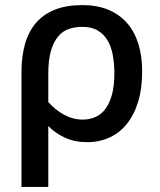

<svg xmlns="http://www.w3.org/2000/svg" viewBox="-20 -547 633 759"><path d="M64.9 191.9V-261.2Q64.9 -325.2 79.3 -374.8Q93.8 -424.3 123.5 -458Q153.3 -491.7 198.5 -509.3Q243.7 -526.9 305.2 -526.9Q363.8 -526.9 408 -508.5Q452.1 -490.2 481.9 -456.3Q511.7 -422.4 526.9 -373.8Q542 -325.2 542 -265.1Q542 -195.8 525.6 -143.3Q509.3 -90.8 480.2 -55.7Q451.2 -20.5 411.6 -2.7Q372.1 15.1 326.2 15.1Q275.4 15.1 236.3 -2.9Q197.3 -21 170.9 -48.8V191.9ZM170.9 -144Q198.2 -112.3 233.4 -93.3Q268.6 -74.2 307.1 -74.2Q334 -74.2 356.9 -84.2Q379.9 -94.2 396.5 -116.2Q413.1 -138.2 422.6 -172.9Q432.1 -207.5 432.1 -256.8Q432.1 -294.9 426 -328.6Q419.9 -362.3 405.3 -387.2Q390.6 -412.1 366.2 -426.5Q341.8 -440.9 305.2 -440.9Q276.9 -440.9 252.4 -432.6Q228 -424.3 210 -403.1Q191.9 -381.8 181.4 -345.9Q170.9 -310.1 170.9 -254.9Z"/></svg>

Font: Lorenzo Sans Medium
Style: Regular
Weight: 500
Foundry: Intel Corporation
Version: Version 1.00; ttfautohint (v1.5)